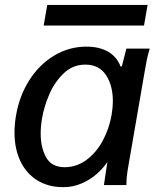

<svg xmlns="http://www.w3.org/2000/svg" viewBox="-20 -746 640 774"><path d="M38.5 -212Q38.5 -245 44.5 -280Q58 -359.5 98.2 -422.8Q138.5 -486 198.5 -522Q258.5 -558 328.5 -558Q380 -558 415.5 -537.8Q451 -517.5 466.5 -477L471.5 -480L489.5 -550H583.5Q576 -525 571.5 -503.2Q567 -481.5 562.5 -453.5L496 -68.5Q495.5 -65 493.5 -52.5Q491.5 -40 490.5 -27.5Q489.5 -15 489.5 0H399Q400.5 -11.5 403.5 -30.8Q406.5 -50 408 -61L413 -93Q396.5 -68.5 370.5 -45.2Q344.5 -22 309.5 -6.8Q274.5 8.5 235.5 8.5Q174.5 8.5 130 -19.2Q85.5 -47 62 -96.8Q38.5 -146.5 38.5 -212ZM430 -283.5Q435 -314.5 435 -337.5Q435 -402 407 -443.8Q379 -485.5 324 -485.5Q274 -485.5 237.2 -450.8Q200.5 -416 179 -366.2Q157.5 -316.5 149.5 -269Q144 -236 144 -208.5Q144 -150.5 166.2 -111.2Q188.5 -72 240.5 -72Q289 -72 328.8 -101.5Q368.5 -131 394.5 -179.5Q420.5 -228 430 -283.5ZM170.5 -726H575L560.5 -643H156Z"/></svg>

Font: JuliaMono MediumItalic
Style: Regular
Weight: 500
Italic angle: -9°
Monospace: yes
Designer: cormullion
Foundry: corm
Version: Version 0.049; ttfautohint (v1.8.4)